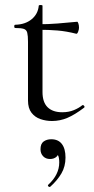

<svg xmlns="http://www.w3.org/2000/svg" viewBox="-20 -472 378 768"><path d="M188 12Q164 12 142 4.5Q120 -3 106 -21Q92 -39 92 -70V-305Q92 -329 89 -341Q86 -353 75 -356.5Q64 -360 41 -360Q37 -360 37 -366.5Q37 -373 41 -373Q81 -374 106.5 -395Q132 -416 135 -449Q135 -452 142.5 -452Q150 -452 150 -449V-104Q150 -63 170.5 -43Q191 -23 229 -23Q255 -23 275.5 -31.5Q296 -40 309 -51Q313 -53 316.5 -48.5Q320 -44 316 -41Q279 -13 249.5 -0.5Q220 12 188 12ZM285 -337Q246 -347 210 -350Q174 -353 133 -353V-375Q173 -375 210 -378Q247 -381 289 -385Q291 -385 293.5 -378Q296 -371 296 -361Q296 -354 292.5 -345Q289 -336 285 -337ZM181 275Q177 277 173.5 273.5Q170 270 173 267Q195 247 206 224.5Q217 202 217 178Q217 156 211 147.5Q205 139 195 135L214 129Q216 146 206 155Q196 164 180 164Q163 164 152.5 153Q142 142 142 125Q142 103 154.5 94Q167 85 185 85Q213 85 227.5 104Q242 123 242 158Q242 194 225.5 222Q209 250 181 275Z"/></svg>

Font: Cormorant Garamond Light
Style: Regular
Weight: 400
Version: Version 4.001